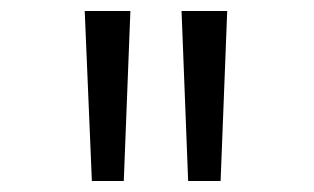

<svg xmlns="http://www.w3.org/2000/svg" viewBox="-20 -715 570 349"><path d="M310 -695H393L381 -386H322ZM134 -695H217L205 -386H147Z"/></svg>

Font: Coval
Style: Light
Weight: 300
Foundry: Context Ltd
Version: Version 001.000